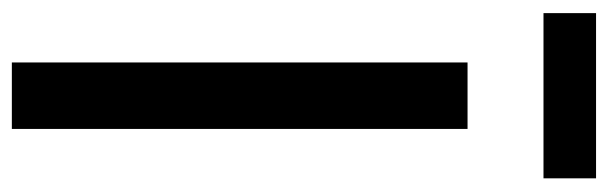

<svg xmlns="http://www.w3.org/2000/svg" viewBox="-362 -638 1001 316"><g transform="rotate(90 138.0 -480.5)"><path d="M2.1 -961.5V-875H274V-961.5ZM83.3 -750V0H192.7V-750Z"/></g></svg>

Font: Manrope Semibold
Style: Regular
Weight: 600
Width: 4
Designer: Michael Sharanda
Foundry: Michael Sharanda
Version: Version 2.000;PS 002.000;hotconv 1.0.88;makeotf.lib2.5.64775